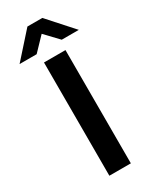

<svg xmlns="http://www.w3.org/2000/svg" viewBox="-279 -955 816 1013"><g transform="rotate(-30 129.5 -449.0)"><path d="M64.9 -689.9H195.8V0H64.9ZM84 -897.9H174.8L310.1 -747.1H206.1L129.9 -827.1L53.2 -747.1H-50.8Z"/></g></svg>

Font: D-DIN Exp
Style: DINExp-Bold
Weight: 700
Width: 7
Designer: Charles Nix
Foundry: Datto Inc.
Version: Version 1.00